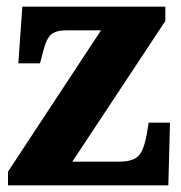

<svg xmlns="http://www.w3.org/2000/svg" viewBox="-20 -556 544 576"><path d="M4 0V-41L283 -465H179Q149 -465 134 -453Q119 -441 109 -400L100 -366H35L47 -536H476V-493L197 -71H338Q376 -71 393.5 -86.5Q411 -102 420 -152L426 -188H490L485 0Z"/></svg>

Font: Noto Serif Armenian SemiCondensed ExtraBold
Style: Regular
Weight: 800
Width: 4
Designer: Monotype Design Team
Foundry: Monotype Imaging Inc.
Version: Version 2.008; ttfautohint (v1.8.4.7-5d5b)